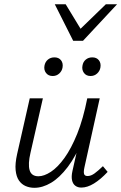

<svg xmlns="http://www.w3.org/2000/svg" viewBox="-20 -876 570 902"><path d="M141.5 6.3Q119.6 6.3 100.6 -1.8Q81.6 -9.9 69 -28Q56.5 -46.2 53.4 -76.8Q50.4 -107.5 60.5 -152.5L119.8 -414.2H181.5L123.3 -158.5Q110.8 -105.5 119.1 -76.7Q127.5 -47.9 160.5 -47.9Q187 -47.9 219 -68.8Q250.9 -89.7 282.9 -134Q314.8 -178.3 342.9 -247.8Q370.9 -317.4 390 -414.2H426.7Q402.8 -302.1 369.7 -222.1Q336.6 -142.1 298.3 -91.6Q259.9 -41.1 220.1 -17.4Q180.4 6.3 141.5 6.3ZM362.1 5.2Q345.3 5.2 333.7 -3.5Q322.1 -12.3 318.4 -29.5Q314.6 -46.7 320.3 -72.5L397.1 -414.2H448.5L376.5 -89Q372.1 -68.6 375 -58.8Q378 -49 391.5 -49Q407.3 -49 424.3 -61.4Q441.3 -73.8 463.5 -95.3L485.7 -68.5Q452.7 -33.2 421.5 -14Q390.3 5.2 362.1 5.2ZM227.6 -518.9Q207.1 -518.9 196.1 -533.4Q185.2 -547.8 189 -567.9Q192.3 -585.2 204.9 -595.9Q217.5 -606.5 235.8 -606.5Q255.8 -606.5 266.5 -593.1Q277.2 -579.7 273.9 -559.2Q271.2 -542.4 258.3 -530.6Q245.5 -518.9 227.6 -518.9ZM405.5 -518.9Q385 -518.9 374.3 -533.6Q363.6 -548.4 367.5 -567.9Q370.2 -585.2 382.8 -595.9Q395.4 -606.5 413.7 -606.5Q433.7 -606.5 444.4 -593.1Q455.1 -579.7 451.8 -559.2Q449.1 -542.4 436.2 -530.6Q423.4 -518.9 405.5 -518.9ZM323.9 -684.2 343.4 -726.3 477.4 -856.1H530.1L369.8 -684.2ZM323.9 -684.2 237.3 -856.1H288.5L366.7 -727.4L369.8 -684.2Z"/></svg>

Font: Ysabeau
Style: Bold Italic
Weight: 700
Italic angle: -12°
Designer: Christian Thalmann (Catharsis Fonts)
Version: Version 2.002